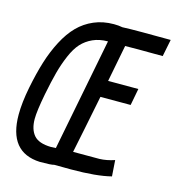

<svg xmlns="http://www.w3.org/2000/svg" viewBox="-99 -735 758 824"><g transform="rotate(15 279.5 -322.5)"><path d="M203.1 -71.3 300.8 -571.3Q263.2 -571.3 234.1 -558.1Q205.1 -544.9 184.8 -522.7Q164.6 -500.5 148.2 -462.2Q131.8 -423.8 120.8 -382.8Q109.9 -341.8 98.1 -282.2Q83 -203.6 83 -168.9Q83 -122.6 105 -96.9Q127 -71.3 181.2 -70.3Q190.4 -70.3 203.1 -71.3ZM396 -74.7Q427.7 -75.7 462.4 -87.4L467.3 -16.1Q403.3 0.5 289.1 0.5Q278.3 0.5 253.4 0.2Q228.5 0 214.8 0Q204.6 3.9 151.9 3.9Q11.7 -2 11.7 -169.4Q11.7 -221.7 25.4 -291.5Q38.6 -357.9 54.9 -410.6Q71.3 -463.4 95.2 -509Q119.1 -554.7 148.9 -585Q178.7 -615.2 218.5 -632.3Q258.3 -649.4 306.6 -649.4Q327.6 -649.4 344.7 -646Q374 -647.5 435.5 -647.5Q456.5 -647.5 497.8 -647.2Q539.1 -647 559.1 -647L543.9 -571.3Q520 -571.3 486.3 -571.5Q452.6 -571.8 436.5 -571.8Q399.9 -571.8 377 -571.3L345.2 -407.7H479.5L465.3 -333H331.1Q320.3 -277.3 301 -183.1Q281.7 -88.9 278.8 -74.7Z"/></g></svg>

Font: Fantasque Sans Mono
Style: Italic
Weight: 400
Italic angle: -11°
Monospace: yes
Designer: Jany Belluz
Version: Version 1.8.0 ; ttfautohint (v1.8.2)